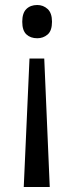

<svg xmlns="http://www.w3.org/2000/svg" viewBox="-20 -564 297 768"><path d="M188 -477Q188 -441 170.5 -426Q153 -411 129 -411Q102 -411 85.5 -426.5Q69 -442 69 -477Q69 -512 85.5 -528Q102 -544 129 -544Q153 -544 170.5 -528Q188 -512 188 -477ZM98 -330H157L179 184H75Z"/></svg>

Font: Noto Sans Gurmukhi UI SemiCondensed
Style: Regular
Weight: 400
Width: 4
Designer: Jelle Bosma - Monotype Design Team
Foundry: Monotype Imaging Inc.
Version: Version 2.004; ttfautohint (v1.8.4.7-5d5b)